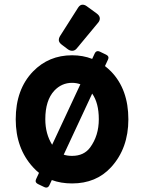

<svg xmlns="http://www.w3.org/2000/svg" viewBox="-20 -787 626 834"><path d="M338.4 -766.6Q347.7 -766.6 356.4 -760.3L399.4 -729Q413.6 -718.8 413.6 -707Q413.6 -697.3 406.7 -689L313.5 -576.7Q305.2 -566.4 293.5 -566.4Q283.7 -566.4 274.4 -573.2L249 -592.3Q235.4 -602.5 235.4 -613.3Q235.4 -621.6 240.2 -629.4L319.3 -753.9Q327.6 -766.6 338.4 -766.6ZM293 9.8Q244.6 9.8 205.1 -4.9L194.8 17.1Q189.9 27.8 181.2 27.8Q176.8 27.8 171.9 25.4L145.5 12.7Q134.8 7.3 134.8 -0.5Q134.8 -4.4 137.2 -9.8L149.4 -36.1Q135.7 -46.9 123.5 -60.5Q48.3 -142.6 48.3 -268.6Q48.3 -398.9 123.5 -476.6Q191.9 -546.9 293 -546.9Q340.3 -546.9 380.4 -531.2L391.1 -554.2Q396 -564.9 404.8 -564.9Q409.2 -564.9 414.1 -562.5L440.4 -549.8Q451.2 -544.4 451.2 -536.6Q451.2 -532.7 448.7 -527.3L436 -500Q449.7 -489.3 462.4 -476.6Q537.6 -398.9 537.6 -268.6Q537.6 -142.6 462.4 -60.5Q397.9 9.8 293 9.8ZM293 -109.9Q344.7 -109.9 371.6 -146.5Q409.2 -197.8 409.2 -269Q409.2 -339.8 380.4 -380.4L256.8 -115.2Q272.9 -109.9 293 -109.9ZM206.5 -158.2 329.1 -420.9Q312 -427.2 293 -427.2Q248 -427.2 215.8 -393.1Q176.8 -351.1 176.8 -269Q176.8 -205.6 206.5 -158.2Z"/></svg>

Font: Simply Mono
Style: Bold
Weight: 700
Designer: Wojciech Kalinowski "wmk69" (wmk69@o2.pl)
Foundry: Wojciech Kalinowski "wmk69" (wmk69@o2.pl)
Version: Version 1.0.0